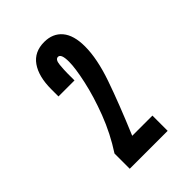

<svg xmlns="http://www.w3.org/2000/svg" viewBox="-136 -765 521 521"><g transform="rotate(-45 124.5 -504.0)"><path d="M50 -300H195.5V-358.5H118Q155 -446.5 177 -510Q199 -573.5 199 -620.5Q199 -663.5 180.5 -685.5Q162 -707.5 129 -707.5Q91 -707.5 71.5 -679.8Q52 -652 52 -603V-575.5H113.5V-603Q113.5 -615 115.2 -633.8Q117 -652.5 127 -652.5Q139 -652.5 139 -622Q139 -597.5 129.2 -552.8Q119.5 -508 99.8 -456.2Q80 -404.5 50 -358.5Z"/></g></svg>

Font: League Gothic Condensed
Style: Regular
Weight: 400
Width: 3
Designer: The League of Moveable Type
Version: Version 1.600; ttfautohint (v1.8.3)